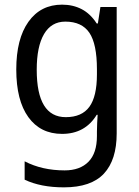

<svg xmlns="http://www.w3.org/2000/svg" viewBox="-20 -566 599 826"><path d="M247 -546Q294 -546 331.5 -526.5Q369 -507 396 -465H401L412 -536H482V8Q482 122 427 181Q372 240 255 240Q155 240 86 207V128Q161 167 258 167Q324 167 360.5 130Q397 93 397 19V0Q397 -14 398 -36Q399 -58 400 -72H396Q346 10 247 10Q154 10 102 -62Q50 -134 50 -267Q50 -399 102.5 -472.5Q155 -546 247 -546ZM261 -473Q201 -473 169.5 -419.5Q138 -366 138 -266Q138 -62 263 -62Q332 -62 364.5 -106.5Q397 -151 397 -246V-268Q397 -377 364.5 -425Q332 -473 261 -473Z"/></svg>

Font: Noto Sans Sinhala UI SemiCondensed
Style: Regular
Weight: 400
Width: 4
Designer: Jelle Bosma - Monotype Design Team
Foundry: Monotype Imaging Inc.
Version: Version 2.006; ttfautohint (v1.8.4.7-5d5b)